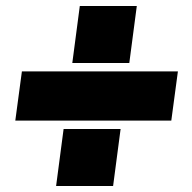

<svg xmlns="http://www.w3.org/2000/svg" viewBox="-20 -710 640 640"><path d="M53 -472H573L551 -308H31ZM357 -90H167L192 -280H382ZM411 -500H221L246 -690H436Z"/></svg>

Font: Tanohe Sans Black
Style: Italic
Weight: 900
Designer: Village Type and Design LLC & Cristiano Sobral
Foundry: Cooper Hewitt Smithsonian Design Museum
Version: Version 1.00;January 12, 2020;FontCreator 12.0.0.2547 64-bit